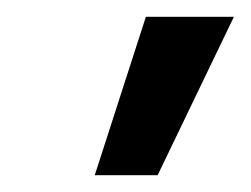

<svg xmlns="http://www.w3.org/2000/svg" viewBox="-20 -770 299 229"><path d="M93 -561 154 -750H259L168 -561Z"/></svg>

Font: Lobster Two
Style: Bold Italic
Weight: 700
Designer: Pablo Impallari
Foundry: Pablo Impallari. www.impallari.com
Version: Version 2.000